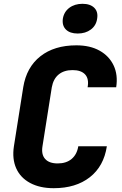

<svg xmlns="http://www.w3.org/2000/svg" viewBox="-20 -978 640 1008"><path d="M262 10Q189 10 138 -17.5Q87 -45 65 -94.5Q43 -144 53 -210L102 -520Q119 -625 192 -682.5Q265 -740 381 -740Q453 -740 503 -712Q553 -684 576.5 -634.5Q600 -585 590 -520H440Q448 -564 427 -587Q406 -610 361 -610Q316 -610 288 -587Q260 -564 252 -520L203 -210Q196 -167 217 -143.5Q238 -120 283 -120Q328 -120 356 -143.5Q384 -167 391 -210H541Q525 -105 451.5 -47.5Q378 10 262 10ZM388 -802Q347 -802 326 -823Q305 -844 310 -880Q316 -916 344 -937Q372 -958 413 -958Q454 -958 475 -937Q496 -916 490 -880Q485 -844 457 -823Q429 -802 388 -802Z"/></svg>

Font: JetBrains Mono NL ExtraBold
Style: Italic
Weight: 800
Italic angle: -9°
Monospace: yes
Designer: Philipp Nurullin, Konstantin Bulenkov
Foundry: JetBrains
Version: Version 2.305; ttfautohint (v1.8.4.7-5d5b)